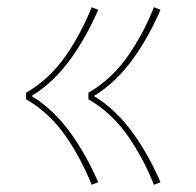

<svg xmlns="http://www.w3.org/2000/svg" viewBox="-20 -605 540 530"><path d="M405 -95Q391 -130 373 -164Q355 -198 333.5 -229Q312 -260 284.5 -286Q257 -312 224 -331V-349Q257 -368 284.5 -394Q312 -420 333.5 -451Q355 -482 373 -516Q391 -550 405 -585L423 -578Q408 -543 389.5 -509.5Q371 -476 349 -445Q327 -414 299.5 -387Q272 -360 239 -340Q272 -320 299.5 -293Q327 -266 349 -235Q371 -204 389.5 -170.5Q408 -137 423 -102ZM233 -95Q219 -130 201 -164Q183 -198 161.5 -229Q140 -260 112.5 -286Q85 -312 52 -331V-349Q85 -368 112.5 -394Q140 -420 161.5 -451Q183 -482 201 -516Q219 -550 233 -585L251 -578Q236 -543 217.5 -509.5Q199 -476 177 -445Q155 -414 127.5 -387Q100 -360 67 -340Q100 -320 127.5 -293Q155 -266 177 -235Q199 -204 217.5 -170.5Q236 -137 251 -102Z"/></svg>

Font: Iosevka Curly Slab Thin
Style: Regular
Weight: 100
Monospace: yes
Designer: Belleve Invis
Foundry: Belleve Invis
Version: Version 22.1.2; ttfautohint (v1.8.4)